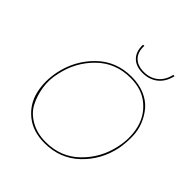

<svg xmlns="http://www.w3.org/2000/svg" viewBox="-224 -1014 1180 1180"><g transform="rotate(45 366.0 -423.5)"><path d="M468 -726Q525 -726 565.5 -757.5Q606 -789 621 -851L610 -852Q597 -795 559.5 -765.5Q522 -736 469 -736Q414 -736 384.5 -766.5Q355 -797 358 -852L347 -851Q345 -792 377 -759Q409 -726 468 -726ZM346 5Q246 5 180.5 -47.5Q115 -100 95 -181.5Q75 -263 94 -357Q121 -485 212 -574Q303 -663 438 -663Q500 -663 550 -642Q600 -621 630.5 -586Q661 -551 680 -504.5Q699 -458 700 -406Q701 -354 692 -300Q665 -170 573 -82.5Q481 5 346 5ZM347 -5Q478 -5 566.5 -91.5Q655 -178 681 -301Q700 -389 681 -468Q662 -547 599 -600Q536 -653 437 -653Q307 -653 219 -566.5Q131 -480 105 -357Q89 -292 99 -229Q109 -166 135.5 -116.5Q162 -67 217.5 -36Q273 -5 347 -5Z"/></g></svg>

Font: EauTestInfant Hairline
Style: Italic
Weight: 250
Italic angle: -12°
Designer: Christian Thalmann (Catharsis Fonts)
Version: Version 0.001;PS 000.001;hotconv 1.0.88;makeotf.lib2.5.64775